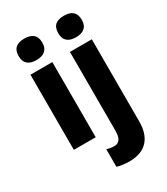

<svg xmlns="http://www.w3.org/2000/svg" viewBox="-241 -873 1060 1217"><g transform="rotate(-30 289.5 -264.0)"><path d="M145 -768C94 -768 59 -748 59 -689C59 -632 95 -611 145 -611C195 -611 232 -632 232 -689C232 -747 196 -768 145 -768ZM349 -689C349 -632 384 -611 435 -611C485 -611 521 -632 521 -689C521 -747 486 -768 435 -768C383 -768 349 -748 349 -689ZM225 -550H65V0H225ZM335 240C461 240 514 163 514 53V-550H354V29C354 89 331 108 299 108C280 108 264 105 245 99V228C269 236 306 240 335 240Z"/></g></svg>

Font: Noto Sans Thai Looped SemiCondensed ExtraBold
Style: Regular
Weight: 800
Width: 4
Designer: Sasikarn Vongin, Ben Mitchell
Foundry: The Fontpad Ltd
Version: Version 1.001